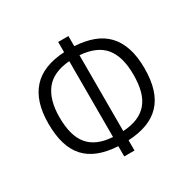

<svg xmlns="http://www.w3.org/2000/svg" viewBox="-157 -857 1043 1037"><g transform="rotate(-30 364.5 -338.0)"><path d="M395 19H331.1V-44.9Q262.2 -48.8 212.2 -68.4Q162.1 -87.9 129.4 -124Q96.7 -160.2 80.8 -213.6Q64.9 -267.1 64.9 -338.9Q64.9 -477.1 130.9 -550.3Q196.8 -623.5 331.1 -630.9V-694.8H395V-631.8Q460 -627.9 510 -609.6Q560.1 -591.3 594.2 -555.7Q628.4 -520 646.2 -466.3Q664.1 -412.6 664.1 -338.9Q664.1 -265.1 647 -211.2Q629.9 -157.2 595.9 -121.6Q562 -85.9 511.7 -67.1Q461.4 -48.3 395 -44.9ZM595.2 -338.9Q595.2 -451.2 547.6 -509.3Q500 -567.4 395 -575.2V-102.1Q448.7 -105.5 486.6 -121.8Q524.4 -138.2 548.6 -167.5Q572.8 -196.8 584 -239.5Q595.2 -282.2 595.2 -338.9ZM133.8 -338.9Q133.8 -281.7 145.3 -238.8Q156.7 -195.8 180.7 -166.7Q204.6 -137.7 241.9 -121.6Q279.3 -105.5 331.1 -102.1V-575.2Q227.5 -566.9 180.7 -506.6Q133.8 -446.3 133.8 -338.9Z"/></g></svg>

Font: Clear Sans Light
Style: Regular
Weight: 300
Foundry: Intel Corporation
Version: Version 1.00